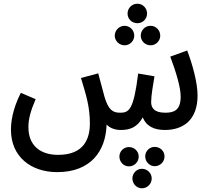

<svg xmlns="http://www.w3.org/2000/svg" viewBox="-20 -695 1136 1034"><path d="M720 -570C749 -570 772 -593 772 -622C772 -651 749 -675 720 -675C690 -675 667 -651 667 -622C667 -593 690 -570 720 -570ZM651 -451C680 -451 703 -475 703 -503C703 -532 680 -556 651 -556C622 -556 598 -532 598 -503C598 -475 622 -451 651 -451ZM791 -451C820 -451 843 -475 843 -503C843 -532 820 -556 791 -556C761 -556 738 -532 738 -503C738 -475 761 -451 791 -451ZM288 232C471 232 550 116 554 -24C572 -6 597 5 631 5C684 5 720 -12 749 -63C768 -14 812 5 868 5C967 5 1044 -49 1044 -181C1044 -249 1016 -351 988 -423L897 -390C927 -310 953 -226 953 -175C953 -100 916 -88 870 -88C808 -88 794 -116 794 -146C794 -179 805 -245 812 -284L724 -299C700 -103 675 -88 627 -88C587 -88 564 -103 543 -173C537 -194 529 -224 509 -300L416 -275C444 -182 464 -121 464 -30C464 50 434 139 293 139C195 139 133 87 133 -10C133 -55 145 -98 172 -161L92 -195C45 -102 39 -32 39 4C39 150 148 232 288 232ZM813 200C843 200 866 176 866 147C866 119 843 96 813 96C785 96 762 119 762 147C762 176 785 200 813 200ZM674 201C704 201 727 177 727 148C727 120 704 97 674 97C646 97 623 120 623 148C623 177 646 201 674 201ZM744 319C774 319 797 295 797 266C797 238 774 214 744 214C716 214 693 238 693 266C693 295 716 319 744 319Z"/></svg>

Font: Noto Sans Arabic Cond Med
Style: Regular
Weight: 500
Width: 3
Designer: Monotype Design Team, Nadine Chahine, Nizar Qandah and Khaled Hosny
Foundry: Monotype Imaging Inc.
Version: Version 2.012